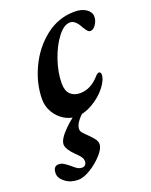

<svg xmlns="http://www.w3.org/2000/svg" viewBox="-179 -500 669 853"><g transform="rotate(-20 156.0 -73.0)"><path d="M12 -109Q12 -184 47 -258Q82 -332 143 -379.5Q204 -427 280 -427Q314 -427 335 -412.5Q356 -398 356 -376Q356 -357 344 -339.5Q332 -322 319 -322Q311 -322 305.5 -328Q300 -334 290 -350Q270 -389 245 -389Q216 -389 186.5 -350.5Q157 -312 137.5 -255Q118 -198 118 -146Q118 -112 135 -95Q152 -78 181 -78Q231 -78 271 -123Q282 -136 290 -136Q294 -136 296.5 -132.5Q299 -129 299 -124Q299 -98 273 -65Q247 -32 207.5 -9Q168 14 130 14Q100 14 73 -2.5Q46 -19 29 -47.5Q12 -76 12 -109ZM-44 220Q-44 186 -18 186Q-7 186 3 191.5Q13 197 28 209Q31 211 40.5 219.5Q50 228 58.5 232Q67 236 76 236Q86 236 91.5 229.5Q97 223 97 213Q97 203 91.5 194.5Q86 186 78 178Q70 170 66 166Q33 133 33 111Q33 87 71 48.5Q109 10 155 -17H191Q121 34 121 71Q121 80 128.5 89Q136 98 153 114Q169 130 176.5 141Q184 152 184 164Q184 184 159 212Q134 240 100.5 260.5Q67 281 42 281Q6 281 -19 262Q-44 243 -44 220Z"/></g></svg>

Font: EB Garamond SemiBold
Style: Italic
Weight: 600
Italic angle: -17.2°
Designer: Georg Duffner and Octavio Pardo
Foundry: Georg Duffner
Version: Version 1.000